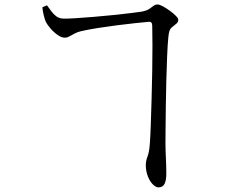

<svg xmlns="http://www.w3.org/2000/svg" viewBox="-20 -784 1040 853"><path d="M656.3 -669.6Q656.3 -679.7 652.2 -683.9Q648.1 -688.1 638.6 -686.9Q617.2 -684.9 580.3 -681.1Q543.4 -677.3 500.1 -671.7Q456.9 -666.2 415 -659.6Q373 -653 340 -645.4Q324.9 -642 311.9 -635.2Q298.9 -628.5 288.5 -622.5Q278.2 -616.6 267.7 -616.6Q253.2 -616.6 235.6 -629Q218.1 -641.4 203.7 -658.3Q189.4 -675.2 183.4 -687.3Q179 -697.8 174.4 -715.8Q169.8 -733.8 168.3 -751.7L188.7 -760.4Q198.1 -748.2 207.4 -734.9Q216.8 -721.6 229.6 -711.9Q242.3 -702.1 260.8 -701.4Q276.3 -700.6 312.2 -702.9Q348.2 -705.1 393.1 -708.8Q438.1 -712.5 482.7 -717.1Q527.3 -721.7 561.5 -725.9Q595.7 -730 609.7 -732.3Q632.1 -736.8 643.2 -744.4Q654.3 -751.9 662.1 -758Q669.8 -764.1 680.6 -764.1Q688.5 -764.1 703.7 -755.9Q718.9 -747.6 734.7 -736.1Q750.5 -724.6 761.3 -713.6Q772 -702.6 772 -696.2Q772 -686.2 765 -680.1Q758 -674.1 747.2 -665.6Q737.4 -658.2 733.6 -648.8Q729.8 -639.4 727.8 -617.9Q724.6 -585.1 722.5 -534.3Q720.4 -483.4 718.9 -425.8Q717.4 -368.2 716.7 -313.2Q716.1 -258.2 715.6 -215.4Q715.1 -172.6 715.1 -153.7Q715.1 -118.1 717 -82.4Q718.8 -46.7 718.8 -18.6Q719.6 14.3 711.7 31.4Q703.8 48.5 684.2 48.5Q672.4 48.5 659.1 35.3Q645.7 22.1 636.8 -0.8Q627.8 -23.6 627.8 -50.6Q627.8 -69.8 635.5 -89Q643.2 -108.1 645.9 -149Q648.1 -176.8 649.8 -227.8Q651.5 -278.9 653.4 -341.7Q655.3 -404.4 656.3 -467.4Q657.3 -530.3 657.3 -583.9Q657.3 -637.4 656.3 -669.6Z"/></svg>

Font: Noto Serif JP
Style: Regular
Weight: 200
Designer: Ryoko NISHIZUKA 西塚涼子 (kana & ideographs); Frank Grießhammer (Latin, Greek & Cyrillic); Wenlong ZHANG 张文龙 (bopomofo); San
Foundry: Adobe
Version: Version 2.001;hotconv 1.1.0;makeotfexe 2.6.0